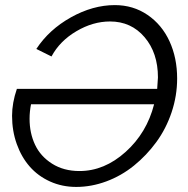

<svg xmlns="http://www.w3.org/2000/svg" viewBox="-20 -735 746 761"><path d="M27.8 -275.9Q27.8 -327.1 46.9 -382.8H603L606 -428.2Q606 -525.4 553 -587.6Q500 -649.9 416 -649.9Q348.1 -649.9 282.5 -611.1Q216.8 -572.3 184.1 -511.2L124 -541Q174.3 -617.7 261.2 -666.3Q348.1 -714.8 435.1 -714.8Q507.8 -714.8 564.7 -676Q621.6 -637.2 651.9 -571.3Q682.1 -505.4 682.1 -423.8Q682.1 -355.5 660.2 -290Q638.2 -224.6 599.6 -171.9Q561 -119.1 511 -78.6Q460.9 -38.1 401.6 -16.1Q342.3 5.9 282.2 5.9Q226.1 5.9 178.5 -15.6Q130.9 -37.1 97.9 -74.7Q64.9 -112.3 46.4 -164.3Q27.8 -216.3 27.8 -275.9ZM590.8 -321.8H103Q97.2 -293 97.2 -264.2Q97.2 -207.5 118.9 -161.4Q140.6 -115.2 186.5 -86.2Q232.4 -57.1 294.9 -57.1Q393.6 -57.1 477.8 -132.8Q562 -208.5 590.8 -321.8Z"/></svg>

Font: Rawline
Style: Italic
Weight: 400
Italic angle: -12°
Designer: Matt McInerney, Pablo Impallari, Rodrigo Fuenzalida
Foundry: Matt McInerney, Pablo Impallari, Rodrigo Fuenzalida
Version: Version 4.020;PS 004.020;hotconv 1.0.88;makeotf.lib2.5.64775